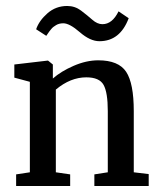

<svg xmlns="http://www.w3.org/2000/svg" viewBox="-20 -623 537 643"><path d="M34 0V-39L80 -46V-349L28 -363V-407L139 -420H141L157 -407V-360Q184 -384 226.5 -402.5Q269 -421 309 -421Q377 -421 402.5 -382.5Q428 -344 428 -251V-46L478 -40V0H296V-39L341 -46V-251Q341 -313 327 -338.5Q313 -364 269 -364Q216 -364 167 -323V-46L215 -39V0ZM135 -503 101 -525Q111 -554 139 -578.5Q167 -603 205 -603Q231 -603 251.5 -587.5Q272 -572 289 -557Q306 -542 323 -542Q356 -542 377 -585L411 -562Q382 -485 313 -485Q282 -485 247.5 -515Q213 -545 192 -545Q185 -545 179 -543.5Q173 -542 168 -539Q163 -536 159 -533Q155 -530 151 -525Q147 -520 145 -517.5Q143 -515 139.5 -509.5Q136 -504 135 -503Z"/></svg>

Font: Aikya Medium
Style: Regular
Weight: 500
Designer: Neelakash Kshetrimayum (Latin subset based on Merriweather by Eben Sorkin)
Foundry: Brand New Type
Version: Version 1.00 b005